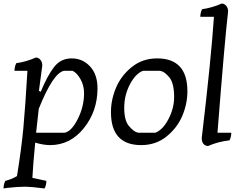

<svg xmlns="http://www.w3.org/2000/svg" viewBox="-31 -810 1375 1085"><path d="M252 10Q215 10 168 -4Q156 117 152 195L231 212Q231 235 221 255Q141 245 114 245Q67 245 8 252L-11 255Q-11 232 -1 212Q36 203 65 185Q90 32 101 -86.5Q112 -205 124 -410H51Q51 -433 61 -453Q118 -461 172 -485Q186 -485 197 -472.5Q208 -460 208 -440L189 -297L199 -291Q236 -381 274 -430.5Q312 -480 374 -480Q436 -480 478 -434.5Q520 -389 520 -311Q520 -182 443 -86Q366 10 252 10ZM444 -283Q444 -327 424 -362.5Q404 -398 379 -410H331Q269 -398 188 -195L173 -60H334Q373 -67 408.5 -137.5Q444 -208 444 -283Z M743 -62 751 -60H847Q889 -76 921 -137Q953 -198 953 -262Q953 -341 925 -374Q900 -403 881 -408L873 -410H777Q735 -394 703 -333Q671 -272 671 -200.5Q671 -129 697.5 -98Q724 -67 743 -62ZM767 10Q596 10 596 -176Q596 -246 624.5 -314Q653 -382 713.5 -431Q774 -480 857 -480Q1028 -480 1028 -294Q1028 -224 999.5 -156Q971 -88 910.5 -39Q850 10 767 10Z M1101 -715Q1101 -738 1111 -758Q1168 -766 1222 -790Q1236 -790 1247 -777.5Q1258 -765 1258 -745Q1239 -585 1198 -60H1276Q1276 -37 1266 -17Q1199 -9 1145 15Q1130 15 1119.5 4Q1109 -7 1109 -30Q1162 -475 1178 -715Z"/></svg>

Font: Kotta One
Style: Regular
Weight: 400
Designer: Ania Kruk
Foundry: Ania Kruk
Version: Version 1.001